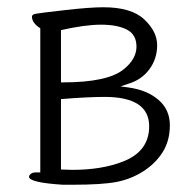

<svg xmlns="http://www.w3.org/2000/svg" viewBox="-20 -499 540 529"><path d="M153 10Q60 4 60 -12Q60 -16 65 -20Q70 -24 79 -24H91V-421Q68 -436 68 -453Q68 -459 78 -461Q88 -463 157.5 -471Q227 -479 265 -479Q342 -479 377.5 -445.5Q413 -412 413 -374.5Q413 -337 391.5 -308Q370 -279 333 -268L312 -261L334 -258Q385 -251 416.5 -224Q448 -197 448 -154Q448 -111 428 -79.5Q408 -48 374 -26.5Q340 -5 300 2.5Q260 10 180 10ZM153 10ZM179 -31Q261 -31 319 -54Q391 -82 391 -151Q391 -232 268 -232Q223 -232 148 -226V-32ZM148 -272H153Q278 -272 322 -309Q356 -337 356 -370.5Q356 -404 329.5 -417.5Q303 -431 258.5 -431Q214 -431 148 -416Z"/></svg>

Font: LXGW WenKai Mono TC Light
Style: Regular
Weight: 300
Designer: LXGW / Fontworks Inc.
Foundry: LXGW / Fontworks Inc.
Version: Version 1.330